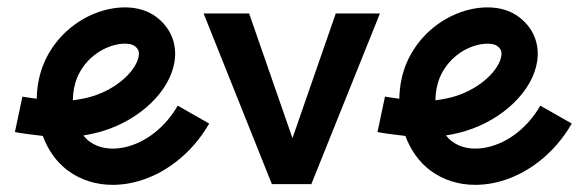

<svg xmlns="http://www.w3.org/2000/svg" viewBox="-20 -511 1611 529"><path d="M469.6 -219.9C435.7 -160.3 380.6 -117.3 322.4 -105C285.5 -97.1 251.5 -102.7 227.1 -120.9C220.6 -125.6 214.7 -131.4 209.6 -137.8C230.6 -141.2 249.5 -145.7 263.7 -150.1C367.5 -181.9 448.7 -260.7 461 -341.9C468.7 -392.6 448.5 -438.4 405.7 -467.8C369.5 -492.4 317.5 -497.4 263 -481.5C190.9 -460.3 130.2 -406.2 101 -336.9C88.7 -307.9 81.8 -274 81.2 -239C64.6 -241.1 49.3 -243.3 41.7 -244.8L21.1 -147.2C35.9 -144.1 69.2 -139.6 97.9 -136.5C111.9 -98.8 134.8 -64.8 167.7 -40.5C202.5 -14.9 244.8 -1.7 290.4 -1.7C307.5 -1.7 325.1 -3.5 343 -7.3C428.7 -25.4 508.4 -86.5 556.3 -170.6L469.5 -220ZM193 -298C210.8 -340 247.5 -372.8 291.2 -385.6C303.8 -389.3 314.8 -390.7 324 -390.7C336.4 -390.7 345.2 -388.1 349.3 -385.3C360.6 -377.6 364.2 -369.7 362.2 -356.9C356.6 -319.7 307.2 -268 234.3 -245.6C223.5 -242.2 203.5 -237.5 180.6 -234.6C180.9 -257.3 185.2 -279.4 193 -298Z M905.1 -473.9 785.8 -130.4 666.4 -473.9H541L729.1 -3.7H837.8L1026.8 -473.9Z M1468.6 -219.9C1434.7 -160.3 1379.6 -117.3 1321.4 -105C1284.5 -97.1 1250.5 -102.7 1226.1 -120.9C1219.6 -125.6 1213.7 -131.4 1208.6 -137.8C1229.6 -141.2 1248.5 -145.7 1262.7 -150.1C1366.5 -181.9 1447.7 -260.7 1460 -341.9C1467.7 -392.6 1447.5 -438.4 1404.7 -467.8C1368.5 -492.4 1316.5 -497.4 1262 -481.5C1189.9 -460.3 1129.2 -406.2 1100 -336.9C1087.7 -307.9 1080.8 -274 1080.2 -239C1063.6 -241.1 1048.3 -243.3 1040.7 -244.8L1020.1 -147.2C1034.9 -144.1 1068.2 -139.6 1096.9 -136.5C1110.9 -98.8 1133.8 -64.8 1166.7 -40.5C1201.5 -14.9 1243.8 -1.7 1289.4 -1.7C1306.5 -1.7 1324.1 -3.5 1342 -7.3C1427.7 -25.4 1507.4 -86.5 1555.3 -170.6L1468.5 -220ZM1192 -298C1209.8 -340 1246.5 -372.8 1290.2 -385.6C1302.8 -389.3 1313.8 -390.7 1323 -390.7C1335.4 -390.7 1344.2 -388.1 1348.3 -385.3C1359.6 -377.6 1363.2 -369.7 1361.2 -356.9C1355.6 -319.7 1306.2 -268 1233.3 -245.6C1222.5 -242.2 1202.5 -237.5 1179.6 -234.6C1179.9 -257.3 1184.2 -279.4 1192 -298Z"/></svg>

Font: Diatome Awesome Semibold
Style: Regular
Weight: 400
Designer: 15.100.17
Foundry: 15.100.17
Version: Version 1.005;Fontself Maker 3.5.8